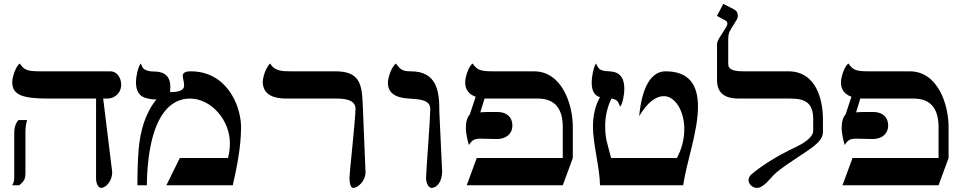

<svg xmlns="http://www.w3.org/2000/svg" viewBox="-20 -939 4881 973"><path d="M73.7 -330.6C61 -317.4 52.2 -295.4 52.2 -265.1V-50.3C52.2 -36.1 51.8 -26.4 50.3 -20.5C49.8 -15.1 46.4 -8.3 41.5 0H78.1C102.5 -22.9 108.9 -28.8 108.9 -65.9V-266.6C108.9 -293.5 111.8 -314.5 117.7 -330.6ZM466.8 -35.2C466.8 -6.3 479.5 13.2 491.7 13.2C517.6 13.2 547.9 -22 548.8 -65.4L502.9 -439.5H522.9C569.3 -439.9 594.2 -475.1 594.2 -508.8C594.2 -543.5 574.7 -577.6 537.6 -577.6H182.1C114.3 -577.6 102.5 -585.9 80.1 -617.2C59.6 -603 42 -548.3 42 -522.5C42 -456.5 96.7 -439.5 226.1 -439.5H466.8Z M1201.7 -297.9C1198.7 -415.5 1123 -577.6 946.3 -577.6C918 -577.6 906.2 -568.8 906.2 -555.2C906.2 -541.5 913.1 -523.9 913.1 -504.9C913.1 -473.1 863.8 -472.2 841.8 -472.2C842.8 -484.4 843.3 -492.7 843.3 -497.1C843.3 -550.3 816.9 -576.7 759.8 -576.7C728 -576.7 710 -586.4 704.1 -594.7C701.7 -598.6 698.2 -607.4 693.4 -617.2C678.7 -600.1 668.9 -546.9 668.9 -523.4C668.9 -482.4 683.1 -454.6 712.9 -444.3C734.4 -437 752.4 -435.1 772.5 -435.1C715.8 -364.7 690.9 -276.4 682.6 -181.6C678.7 -134.3 676.3 -73.7 676.3 0H724.1C725.1 -87.4 733.9 -164.6 750 -230.5C766.6 -296.9 790.5 -348.1 822.8 -384.3C855 -419.9 895 -439.5 942.4 -439.5C1049.8 -439.5 1145 -331.1 1145 -212.9C1145 -186.5 1141.6 -160.6 1135.3 -138.2H891.1L823.2 0H1159.7C1180.7 -93.3 1201.7 -195.8 1201.7 -297.9Z M1684.1 -439.5C1723.6 -439.5 1780.3 -435.1 1781.7 -389.2C1780.3 -320.8 1751 -66.9 1751 -35.2C1751 -11.2 1756.8 13.2 1769 13.2C1794.9 13.2 1831.5 -22 1832.5 -65.4L1817.9 -417C1814 -518.1 1797.9 -577.6 1679.7 -577.6H1451.7C1411.6 -577.6 1370.1 -578.6 1349.6 -617.2C1342.8 -612.3 1336.4 -603 1330.6 -591.3C1319.3 -569.8 1312 -543.9 1311.5 -522.5C1314 -453.1 1375 -439.5 1432.6 -439.5Z M2160.6 -385.7C2159.2 -317.4 2139.2 -70.3 2139.2 -38.6C2139.2 -4.9 2154.8 13.2 2167 13.2C2192.9 13.2 2219.7 -15.6 2220.7 -68.8L2206.1 -379.4H2206.5C2206.5 -477.5 2193.4 -577.6 2061.5 -577.6C2020 -577.6 2007.8 -586.9 1986.8 -617.2C1964.8 -602.5 1945.8 -546.4 1945.8 -519.5C1945.8 -471.2 1979.5 -443.4 2051.8 -439.5C2106.9 -436 2160.6 -434.1 2160.6 -385.7Z M2882.8 -295.9C2882.8 -406.2 2830.6 -577.6 2685.5 -577.6H2476.6C2409.2 -577.6 2397.5 -586.4 2375 -617.2C2354.5 -603 2337.4 -547.9 2337.4 -522C2337.4 -485.8 2355 -461.4 2390.6 -448.7L2360.8 -358.9C2347.7 -345.2 2340.8 -321.3 2340.8 -288.6C2340.8 -268.6 2348.6 -228 2356.4 -204.1C2373 -231 2385.7 -236.3 2417.5 -236.3C2437 -236.3 2464.4 -234.4 2503.9 -234.4C2549.8 -237.3 2576.7 -264.2 2576.7 -302.7C2576.7 -343.8 2549.8 -371.6 2500.5 -371.6C2437.5 -371.6 2426.8 -371.1 2414.1 -369.6L2435.5 -439.5H2705.6C2787.1 -439.5 2832 -394.5 2832 -293.9V-138.2H2396L2345.2 0H2832L2882.8 -138.2Z M3441.9 0C3461.4 -126 3517.1 -272.9 3517.1 -399.4C3517.1 -511.2 3470.2 -577.6 3352.5 -577.6C3283.7 -577.6 3233.4 -504.4 3219.2 -350.1C3259.8 -418 3301.3 -451.7 3344.7 -451.7C3401.9 -451.7 3447.8 -375.5 3447.8 -286.1C3447.8 -236.3 3436.5 -187 3410.2 -138.2H3077.1C3058.6 -211.9 3046.9 -231.4 3046.9 -300.8C3046.9 -348.6 3057.6 -397 3078.6 -439.5C3109.4 -434.6 3112.8 -423.3 3122.6 -397.9C3136.7 -416 3144 -463.4 3144 -488.3C3144 -546.4 3119.6 -575.7 3067.4 -577.6C3018.1 -579.6 3013.7 -588.9 3000.5 -617.2C2987.3 -599.6 2978.5 -546.4 2978.5 -522.5C2978.5 -479 2992.2 -454.1 3020.5 -446.8C2996.6 -404.3 2984.9 -352.1 2984.9 -296.9C2984.9 -208.5 3020.5 -83.5 3020.5 0Z M4150.4 -334.5C4150.4 -429.7 4118.7 -577.6 3975.1 -577.6H3746.1C3683.1 -577.6 3670.4 -593.3 3670.4 -615.7V-728C3670.4 -750 3671.4 -766.1 3676.3 -776.9C3681.6 -787.6 3692.9 -807.1 3710.9 -835C3716.8 -843.3 3719.2 -851.1 3719.2 -859.4C3719.2 -875 3711.9 -885.7 3696.8 -893.1L3645.5 -919.4L3613.3 -858.4L3656.7 -835C3663.1 -831.5 3666 -826.7 3666 -819.8C3666 -807.6 3656.7 -796.4 3640.1 -770C3624 -744.6 3613.8 -730.5 3613.8 -715.3V-534.2C3613.8 -469.2 3648.9 -439.5 3725.6 -439.5H3983.9C4059.1 -439.5 4101.1 -419.4 4101.1 -334.5V-277.3C4101.1 -239.3 4043.5 -208.5 4013.2 -193.8C3912.1 -146.5 3839.8 -98.6 3790.5 -57.6C3779.3 -48.3 3773.4 -38.1 3773.4 -26.4C3773.4 -5.4 3793.5 13.2 3816.4 13.2C3850.1 13.2 3884.3 -36.6 3903.8 -55.2C3942.4 -91.3 3995.6 -122.6 4038.1 -152.3C4079.1 -181.2 4150.4 -218.3 4150.4 -269.5Z M4787.1 -295.9C4787.1 -406.2 4734.9 -577.6 4589.8 -577.6H4380.9C4313.5 -577.6 4301.8 -586.4 4279.3 -617.2C4258.8 -603 4241.7 -547.9 4241.7 -522C4241.7 -485.8 4259.3 -461.4 4294.9 -448.7L4265.1 -358.9C4252 -345.2 4245.1 -321.3 4245.1 -288.6C4245.1 -268.6 4252.9 -228 4260.7 -204.1C4277.3 -231 4290 -236.3 4321.8 -236.3C4341.3 -236.3 4368.7 -234.4 4408.2 -234.4C4454.1 -237.3 4481 -264.2 4481 -302.7C4481 -343.8 4454.1 -371.6 4404.8 -371.6C4341.8 -371.6 4331.1 -371.1 4318.4 -369.6L4339.8 -439.5H4609.9C4691.4 -439.5 4736.3 -394.5 4736.3 -293.9V-138.2H4300.3L4249.5 0H4736.3L4787.1 -138.2Z"/></svg>

Font: Cardo
Style: Italic
Weight: 400
Designer: David J. Perry
Foundry: David J. Perry
Version: Version 0.99